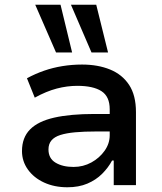

<svg xmlns="http://www.w3.org/2000/svg" viewBox="-20 -783 684 812"><path d="M265 9Q210 9 166.5 -11Q123 -31 98 -66Q73 -101 73 -144Q73 -201 107 -235.5Q141 -270 209 -285.5Q277 -301 380 -301H461V-227H387Q335 -227 297.5 -223.5Q260 -220 235 -212Q210 -204 197.5 -189Q185 -174 185 -151Q185 -113 215 -95Q245 -77 291 -77Q332 -77 366.5 -96Q401 -115 422.5 -145.5Q444 -176 444 -211V-321Q444 -375 409 -397.5Q374 -420 307 -420Q264 -420 220 -408.5Q176 -397 127 -370L94 -452Q129 -471 166.5 -484Q204 -497 244.5 -503.5Q285 -510 327 -510Q394 -510 445.5 -489Q497 -468 526 -424Q555 -380 555 -309V0H461V-104H454Q438 -74 412 -48Q386 -22 349.5 -6.5Q313 9 265 9ZM367 -561 280 -763H387L437 -561ZM217 -561 129 -763H236L285 -561Z"/></svg>

Font: Nunito Sans 6pt SemiBold
Style: Regular
Weight: 600
Version: Version 3.101;gftools[0.9.27]